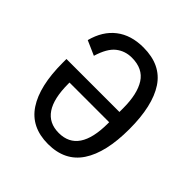

<svg xmlns="http://www.w3.org/2000/svg" viewBox="-190 -859 1020 1020"><g transform="rotate(45 320.0 -349.0)"><path d="M70 -349V-377H468V-405Q468 -512 431 -570Q394 -628 311 -628Q260 -628 222 -598Q184 -568 161 -492L79 -528Q102 -616 162.5 -663Q223 -710 316 -710Q448 -710 509 -617.5Q570 -525 570 -350Q570 -174 508.5 -81Q447 12 320 12Q193 12 131.5 -81Q70 -174 70 -349ZM319 -70Q468 -70 468 -291V-300H170V-291Q170 -70 319 -70Z"/></g></svg>

Font: Writer
Style: Regular
Weight: 400
Monospace: yes
Designer: Mike Abbink, Paul van der Laan, Pieter van Rosmalen
Foundry: Bold Monday
Version: Version 2.001 2020